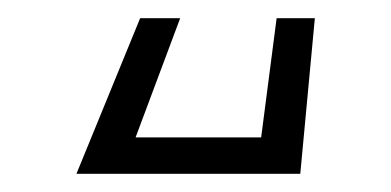

<svg xmlns="http://www.w3.org/2000/svg" viewBox="-20 -30 430 211"><path d="M326 -10 310 161Q310 161 310 161Q310 161 310 161Q310 161 310 161Q310 161 292.2 161Q274.5 161 246.5 161Q218.5 161 187 161Q155.5 161 127.5 161Q99.5 161 81.8 161Q64 161 64 161Q64 161 64 161Q64 161 64 161L134 -10H178L129 121Q129 121 129 121Q129 121 129 121Q129 121 143 121Q157 121 177.5 121Q198 121 218.5 121Q239 121 253 121Q267 121 267 121Q267 121 267 121Q267 121 267 121L284 -10Z"/></svg>

Font: Honk
Style: Regular
Weight: 400
Designer: Noopur Datye & Yesha Goshar
Foundry: Ek Type
Version: Version 1.000